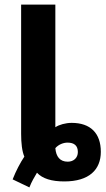

<svg xmlns="http://www.w3.org/2000/svg" viewBox="-20 -780 462 836"><path d="M108 36C118 10 130 -9 141 -28C165 -2 205 10 260 10C368 10 419 -41 419 -119C419 -200 374 -245 292 -245C266 -245 237 -237 221 -226V-760H72V-197C72 -157 76 -121 86 -98C68 -71 50 -37 35 1ZM275 -76C241 -76 224 -98 221 -135C235 -151 256 -159 274 -159C303 -159 319 -146 319 -118C319 -93 301 -76 275 -76Z"/></svg>

Font: Noto Sans Display
Style: Bold
Weight: 700
Designer: Monotype Design Team
Foundry: Monotype Imaging Inc.
Version: Version 1.900